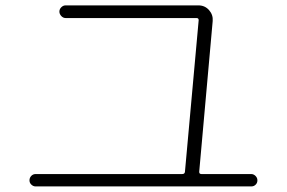

<svg xmlns="http://www.w3.org/2000/svg" viewBox="-20 -708 1040 696"><path d="M109.4 -32.2Q100.6 -32.2 93.8 -38.6Q86.9 -44.9 86.9 -54.2Q86.9 -63.5 93.3 -70.3Q99.6 -77.1 109.4 -77.1H640.6Q649.4 -77.1 650.4 -85L700.2 -634.8Q700.2 -642.6 692.4 -642.6H217.8Q209 -642.6 202.1 -649.9Q195.3 -657.2 195.3 -666Q195.3 -674.8 202.1 -681.6Q209 -688.5 217.8 -688.5H699.2Q722.7 -688.5 737.8 -671.4Q752.9 -654.3 751 -631.8L702.1 -85Q702.1 -77.1 710 -77.1H890.6Q899.4 -77.1 906.2 -70.3Q913.1 -63.5 913.1 -54.2Q913.1 -44.9 906.7 -38.6Q900.4 -32.2 890.6 -32.2Z"/></svg>

Font: Rounded Mgen+ 1m light
Style: Regular
Weight: 200
Designer: [Source Han Sans]
Ryoko NISHIZUKA  (kana & ideographs); Paul D. Hunt (Latin, Greek & Cyrillic); Wenlong ZHANG  (bopomofo
Version: Version 1.059.20150602